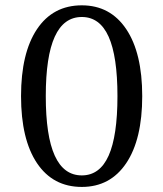

<svg xmlns="http://www.w3.org/2000/svg" viewBox="-20 -699 622 731"><path d="M291.5 -31.2Q359.9 -31.2 393.6 -106.4Q427.2 -181.6 427.2 -333Q427.2 -484.4 393.6 -559.3Q359.9 -634.3 291.5 -634.3Q222.7 -634.3 188.5 -559.3Q154.3 -484.4 154.3 -333Q154.3 -181.6 188.5 -106.4Q222.7 -31.2 291.5 -31.2ZM291.5 12.7Q181.6 12.7 120.8 -77.9Q60.1 -168.5 60.1 -333Q60.1 -497.1 120.8 -587.9Q181.6 -678.7 291.5 -678.7Q399.9 -678.7 460.7 -587.9Q521.5 -497.1 521.5 -333Q521.5 -168.5 460.7 -77.9Q399.9 12.7 291.5 12.7Z"/></svg>

Font: KhunPaOh
Style: Regular
Weight: 400
Designer: Khon Soe Zaw Thu
Version: Version 1.00 July 11, 2016, initial release